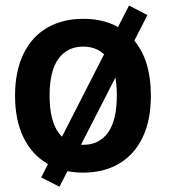

<svg xmlns="http://www.w3.org/2000/svg" viewBox="-20 -625 679 707"><path d="M35.4 -272.5Q35.4 -362.3 66.3 -426.3Q97.2 -490.2 153.8 -522.9Q210.4 -555.7 286.4 -555.7Q402.1 -555.7 468.9 -481.9Q535.6 -408.2 535.6 -272.5Q535.6 -182.6 505.2 -119.1Q474.9 -55.7 418.6 -22.5Q362.3 10.7 286.4 10.7Q210.7 10.7 153.9 -22.5Q97.2 -55.7 66.3 -119.3Q35.4 -182.9 35.4 -272.5ZM410.2 -273.2Q410.2 -364.5 377.4 -408.9Q344.7 -453.4 286.4 -453.4Q228.3 -453.4 195.4 -408.9Q162.6 -364.5 162.6 -273.2Q162.6 -181.4 195.4 -136.6Q228.3 -91.8 287.1 -91.8Q345.2 -91.8 377.7 -136.8Q410.2 -181.9 410.2 -273.2ZM131.6 28.3 455.1 -604.7 522.9 -569.6 199 62.7Z"/></svg>

Font: Min Sans VF VF
Style: Regular
Weight: 400
Designer: Jinseong-Kim, NotoSansCJK, Nunito
Foundry: Jinseong-Kim
Version: Version 1.420;Glyphs 3.1.2 (3151)